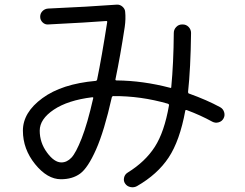

<svg xmlns="http://www.w3.org/2000/svg" viewBox="-20 -757 1040 814"><path d="M371.1 -344.7Q267.6 -332 208 -292Q148.4 -252 148.4 -203.1Q148.4 -152.3 179.2 -110.4Q210 -68.4 240.2 -68.4Q263.7 -68.4 282.7 -88.4Q301.8 -108.4 326.2 -170.4Q350.6 -232.4 375 -339.8Q377 -344.7 371.1 -344.7ZM238.3 2.9Q180.7 2.9 128.9 -61Q77.1 -125 77.1 -203.1Q77.1 -280.3 159.7 -340.8Q242.2 -401.4 385.7 -414.1Q389.6 -414.1 391.6 -418.9Q411.1 -513.7 434.6 -664.1Q434.6 -668 431.6 -668Q358.4 -662.1 183.6 -653.3Q170.9 -652.3 160.6 -662.1Q150.4 -671.9 150.4 -686Q150.4 -700.2 160.2 -710Q169.9 -719.7 183.6 -720.7Q357.4 -728.5 474.6 -737.3Q488.3 -738.3 499 -729Q509.8 -719.7 510.7 -707Q513.7 -676.8 508.8 -642.6Q490.2 -520.5 469.7 -421.9Q467.8 -416 474.6 -416Q585.9 -415 701.2 -384.8Q706.1 -382.8 706.1 -387.7Q715.8 -489.3 716.8 -617.2Q716.8 -631.8 727.1 -642.6Q737.3 -653.3 752 -653.3H754.9Q769.5 -653.3 779.8 -642.6Q790 -631.8 790 -617.2Q788.1 -466.8 777.3 -367.2Q777.3 -361.3 781.2 -360.4Q857.4 -333 913.1 -302.7Q925.8 -295.9 930.2 -281.7Q934.6 -267.6 927.7 -254.9Q920.9 -242.2 906.7 -238.3Q892.6 -234.4 879.9 -241.2Q830.1 -268.6 772.5 -290Q770.5 -291 768.1 -290.5Q765.6 -290 765.6 -288.1Q742.2 -160.2 694.8 -88.9Q647.5 -17.6 560.5 32.2Q547.9 39.1 533.2 36.1Q518.6 33.2 510.7 21.5Q502.9 10.7 505.9 -3.4Q508.8 -17.6 521.5 -25.4Q595.7 -71.3 636.2 -134.3Q676.8 -197.3 696.3 -309.6Q698.2 -314.5 691.4 -317.4Q576.2 -350.6 460 -349.6Q456.1 -349.6 454.1 -344.7Q421.9 -201.2 387.2 -123Q352.5 -44.9 319.8 -21Q287.1 2.9 238.3 2.9Z"/></svg>

Font: Rounded-L Mgen+ 2m regular
Style: Regular
Weight: 400
Designer: [Source Han Sans]
Ryoko NISHIZUKA  (kana & ideographs); Paul D. Hunt (Latin, Greek & Cyrillic); Wenlong ZHANG  (bopomofo
Version: Version 1.059.20150602